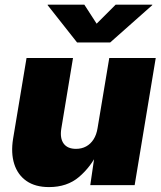

<svg xmlns="http://www.w3.org/2000/svg" viewBox="-20 -780 679 809"><path d="M186.5 8.3Q128.9 8.3 91.8 -17.3Q54.7 -43 40 -89.1Q25.4 -135.3 35.2 -195.8L91.8 -535.6H287.6L238.3 -237.8Q231.9 -197.8 248 -175.3Q264.2 -152.8 300.3 -152.8Q324.2 -152.8 343 -163.1Q361.8 -173.3 374.3 -192.9Q386.7 -212.4 391.1 -240.2L440.4 -535.6H636.2L547.4 0H360.4L380.9 -140.6H393.6Q362.8 -76.7 312.7 -34.2Q262.7 8.3 186.5 8.3ZM335.4 -760.3 387.2 -680.2 467.3 -760.3H621.6V-758.3L444.3 -601.1H304.7L180.7 -758.3L181.2 -760.3Z"/></svg>

Font: Inter 20pt Black
Style: Italic
Weight: 900
Italic angle: -9.3988°
Version: Version 4.001;git-66647c0bb